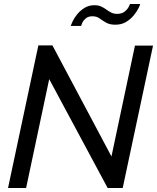

<svg xmlns="http://www.w3.org/2000/svg" viewBox="-20 -936 782 956"><path d="M171 -710H241L535 -157L652 -709H742L591 0H516L225 -542L110 0H20ZM554 -813Q526 -813 508 -823.5Q490 -834 475.5 -844.5Q461 -855 440 -855Q419 -855 406.5 -844Q394 -833 389 -821Q384 -809 384 -807H332Q334 -813 341.5 -829.5Q349 -846 364 -864.5Q379 -883 400.5 -896.5Q422 -910 450 -910Q470 -910 484 -903.5Q498 -897 509.5 -888.5Q521 -880 533.5 -873.5Q546 -867 563 -867Q587 -867 601 -878.5Q615 -890 621 -902Q627 -914 627 -916H678Q677 -910 669 -894Q661 -878 645.5 -859Q630 -840 607.5 -826.5Q585 -813 554 -813Z"/></svg>

Font: Raleway Thin Medium
Style: Italic
Weight: 500
Italic angle: -12°
Version: Version 4.026